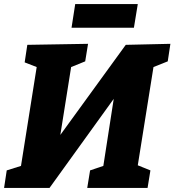

<svg xmlns="http://www.w3.org/2000/svg" viewBox="-31 -922 856 942"><path d="M-11 0 2 -86 72 -108 149 -593 90 -616 103 -702 401 -707 387 -621 318 -593 265 -260 586 -702 805 -707 792 -621 722 -593 645 -111 707 -86 693 0H397L411 -86L476 -108L527 -437L212 0ZM645 -902 626 -786H320L338 -902Z"/></svg>

Font: Bitter ExtraBold
Style: Italic
Weight: 800
Italic angle: -9°
Designer: Sol Matas, and Bitter project Authors
Foundry: Sol Matas
Version: Version 2.001